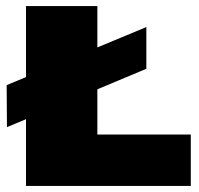

<svg xmlns="http://www.w3.org/2000/svg" viewBox="-20 -615 658 635"><path d="M66 0V-595H302V-170H611V0ZM3 -194.5 2 -333.5 464 -525.5V-387.5Z"/></svg>

Font: Encode Sans SC Expanded Black
Style: Regular
Weight: 900
Width: 7
Designer: Multiple Designers
Foundry: Impallari Type
Version: Version 3.002